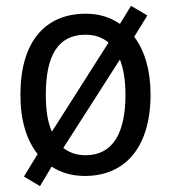

<svg xmlns="http://www.w3.org/2000/svg" viewBox="-20 -593 586 658"><path d="M496 -269C496 -352 476 -419 440 -467L485 -540L429 -573L391 -511C358 -534 319 -546 274 -546C133 -546 50 -448 50 -269C50 -182 70 -114 109 -65L62 12L117 45L157 -22C189 -1 227 10 271 10C411 10 496 -91 496 -269ZM137 -269C137 -401 178 -474 273 -474C305 -474 331 -465 352 -447L158 -142C143 -174 137 -217 137 -269ZM410 -269C410 -137 367 -61 273 -61C243 -61 217 -70 197 -86L391 -389C403 -358 410 -318 410 -269Z"/></svg>

Font: Noto Sans Ethiopic SemiCondensed
Style: Regular
Weight: 400
Width: 4
Designer: Monotype Design Team
Foundry: Monotype Imaging Inc.
Version: Version 2.102